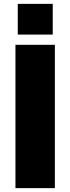

<svg xmlns="http://www.w3.org/2000/svg" viewBox="-20 -974 364 994"><path d="M60 -742V0H264V-742ZM253 -954H72V-795H253Z"/></svg>

Font: Bisquit Text
Style: Bold
Weight: 800
Version: Version 1.004;Glyphs 3.2.3 (3260)